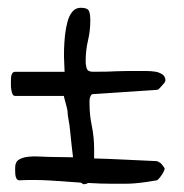

<svg xmlns="http://www.w3.org/2000/svg" viewBox="-20 -468 469 489"><path d="M28.3 -8.8Q23.4 -9.8 21.5 -14.2Q19.5 -18.6 19 -23.4Q18.6 -28.3 18.6 -33.2Q18.6 -38.1 18.6 -41Q18.6 -55.7 28.3 -61.5Q38.1 -67.4 52.2 -68.8Q66.4 -70.3 81.1 -69.3Q95.7 -68.4 104.5 -68.4Q120.1 -68.4 136.2 -67.9Q152.3 -67.4 166 -67.4Q164.1 -83 162.1 -100.6Q160.2 -118.2 158.7 -133.8Q157.2 -149.4 154.8 -162.1Q152.3 -174.8 152.3 -180.7Q152.3 -185.5 150.4 -192.9Q148.4 -200.2 147 -206.5Q145.5 -212.9 143.6 -218.8L142.6 -223.6H19.5Q13.7 -223.6 11.7 -228.5Q9.8 -233.4 8.8 -239.3Q7.8 -245.1 7.8 -250V-256.8Q7.8 -257.8 7.8 -262.7Q7.8 -267.6 8.3 -272.5Q8.8 -277.3 11.2 -281.2Q13.7 -285.2 19.5 -285.2H144.5Q144.5 -293 143.6 -308.1Q142.6 -323.2 143.1 -341.3Q143.6 -359.4 145.5 -377.9Q147.5 -396.5 151.9 -412.6Q156.2 -428.7 164.6 -438.5Q172.9 -448.2 185.5 -448.2Q202.1 -448.2 206.1 -440.9Q210 -433.6 210 -416Q210 -389.6 204.1 -364.7Q198.2 -339.8 198.2 -312.5Q198.2 -300.8 201.2 -293Q204.1 -285.2 216.8 -285.2Q240.2 -285.2 253.9 -285.6Q267.6 -286.1 278.3 -286.6Q289.1 -287.1 301.8 -287.1Q314.5 -287.1 337.9 -287.1H353.5Q364.3 -287.1 374.5 -285.6Q384.8 -284.2 393.1 -278.8Q401.4 -273.4 401.4 -262.7L400.4 -261.7Q400.4 -261.7 400.4 -259.8Q399.4 -258.8 399.4 -257.8Q398.4 -256.8 395.5 -253.4Q392.6 -250 389.6 -246.6Q386.7 -243.2 384.3 -241.2Q381.8 -239.3 380.9 -239.3L218.8 -228.5Q213.9 -228.5 211.9 -225.6Q210 -222.7 209 -218.8Q208 -214.8 208 -211.9V-205.1Q208 -174.8 213.9 -147Q219.7 -119.1 219.7 -88.9Q219.7 -85.9 219.7 -79.6Q219.7 -73.2 219.7 -64.5Q256.8 -63.5 295.9 -61.5Q335 -59.6 379.9 -57.6Q381.8 -56.6 385.7 -54.7Q389.6 -52.7 392.1 -49.3Q394.5 -45.9 397 -43Q399.4 -40 399.4 -38.1Q399.4 -36.1 396 -29.3Q392.6 -22.5 389.6 -19.5Q389.6 -18.6 385.7 -14.2Q381.8 -9.8 379.9 -8.8Q362.3 -5.9 348.6 -3.9Q335 -2 322.3 -1Q309.6 0 296.9 0H267.6Q235.4 0 205.1 -2Q202.1 -1 199.7 0Q197.3 1 195.3 1H192.4Q190.4 1 190.4 0Q189.5 -1 185.5 -2.9Q146.5 -5.9 107.4 -8.3Q68.4 -10.7 28.3 -8.8Z"/></svg>

Font: Swanky and Moo Moo Cyrillic
Style: Regular
Weight: 400
Designer: Kimberly Geswein; Denis Ignatov
Foundry: Kimberly Geswein; Denis Ignatov
Version: Version 1.003 June 27, 2018